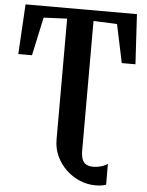

<svg xmlns="http://www.w3.org/2000/svg" viewBox="-64 -794 841 1098"><g transform="rotate(5 357.0 -245.0)"><path d="M525 253Q478.5 253 435 234.8Q391.5 216.5 357 183.5Q322.5 150.5 302 106.8Q281.5 63 281.5 11.5V-682.5L147 -676.5L99.5 -456.5H21L37.5 -743H677L693.5 -456.5H615L568.5 -676.5L433 -682.5V60Q433 91 440 110.5Q447 130 463 139.2Q479 148.5 505.5 148.5Q526.5 148.5 549.8 141.5Q573 134.5 586 124L586.5 244Q580 246.5 565.5 249.8Q551 253 525 253Z"/></g></svg>

Font: Merriweather 36pt
Style: Bold
Weight: 700
Designer: Eben Sorkin
Foundry: Eben Sorkin
Version: Version 2.100